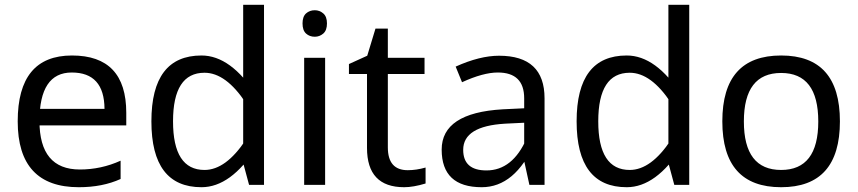

<svg xmlns="http://www.w3.org/2000/svg" viewBox="-20 -780 3618 810"><path d="M312.5 9.8Q54.7 9.8 54.7 -268.1Q54.7 -545.9 283.7 -545.9Q512.7 -545.9 512.7 -304.2V-251H108.9V-320.8H420.9Q419.9 -474.1 282.7 -474.1Q146.5 -474.1 146.5 -269.5Q146.5 -64.9 316.9 -64.9Q406.7 -64.9 488.8 -102.1V-24.9Q412.6 9.8 312.5 9.8Z M830.1 9.8Q618.7 9.8 618.7 -268.1Q618.7 -545.9 830.1 -545.9Q954.1 -545.9 1062.5 -377L1017.1 -345.7Q933.1 -473.1 842.8 -473.1Q710 -473.1 710 -268.1Q710 -63 842.8 -63Q933.1 -63 1017.1 -190.4L1062.5 -159.2Q954.1 9.8 830.1 9.8ZM1030.8 0 1005.9 -92.3V-759.8H1093.8V0Z M1263.2 0V-536.1H1351.6V0ZM1308.1 -625Q1286.1 -625 1271.2 -638.4Q1256.3 -651.9 1256.3 -681.2Q1256.3 -710 1271.2 -723.4Q1286.1 -736.8 1308.1 -736.8Q1328.1 -736.8 1343.8 -723.4Q1359.4 -710 1359.4 -681.2Q1359.4 -651.9 1343.8 -638.4Q1328.1 -625 1308.1 -625Z M1685.1 9.8Q1528.3 9.8 1528.3 -155.8V-467.8H1452.1V-509.8L1529.3 -544.9L1564 -659.2H1616.2V-536.1H1771V-467.8H1616.2V-158.2Q1616.2 -62 1700.2 -62Q1736.3 -62 1775.4 -73.2V-5.9Q1723.6 9.8 1685.1 9.8Z M1902.3 -499Q2003.9 -544.9 2085.4 -544.9Q2277.3 -544.9 2277.3 -365.2V0H2213.4L2191.4 -100.6V-262.2L2111.3 -258.3Q1934.1 -248 1934.1 -147.9Q1934.1 -61 2032.2 -61Q2142.6 -61 2201.7 -195.8L2235.8 -177.2Q2152.8 9.8 2012.2 9.8Q1843.3 9.8 1843.3 -148.9Q1843.3 -303.7 2100.1 -318.8L2191.4 -323.2V-365.2Q2191.4 -474.1 2080.1 -474.1Q2018.6 -474.1 1929.2 -433.1Z M2624 9.8Q2412.6 9.8 2412.6 -268.1Q2412.6 -545.9 2624 -545.9Q2748 -545.9 2856.4 -377L2811 -345.7Q2727.1 -473.1 2636.7 -473.1Q2503.9 -473.1 2503.9 -268.1Q2503.9 -63 2636.7 -63Q2727.1 -63 2811 -190.4L2856.4 -159.2Q2748 9.8 2624 9.8ZM2824.7 0 2799.8 -92.3V-759.8H2887.7V0Z M3275.4 9.8Q3027.3 9.8 3027.3 -268.1Q3027.3 -545.9 3275.4 -545.9Q3523.4 -545.9 3523.4 -268.1Q3523.4 9.8 3275.4 9.8ZM3275.4 -63Q3432.1 -63 3432.1 -267.6Q3432.1 -472.2 3275.4 -472.2Q3118.2 -472.2 3118.2 -267.6Q3118.2 -63 3275.4 -63Z"/></svg>

Font: Nokora
Style: Regular
Weight: 400
Designer: Danh Hong
Foundry: Danh Hong
Version: Version 9.000